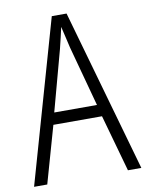

<svg xmlns="http://www.w3.org/2000/svg" viewBox="-82 -774 635 832"><g transform="rotate(-10 236.0 -357.5)"><path d="M413 0 343 -250H129L58 0H0L204 -715H269L472 0ZM258 -568Q253 -591 247 -615.5Q241 -640 236 -662Q231 -639 225.5 -615.5Q220 -592 214 -568L142 -302H330Z"/></g></svg>

Font: Noto Sans Tamil Condensed Light
Style: Regular
Weight: 300
Width: 3
Designer: Jelle Bosma - Monotype Design Team
Foundry: Monotype Imaging Inc.
Version: Version 2.004; ttfautohint (v1.8.4.7-5d5b)